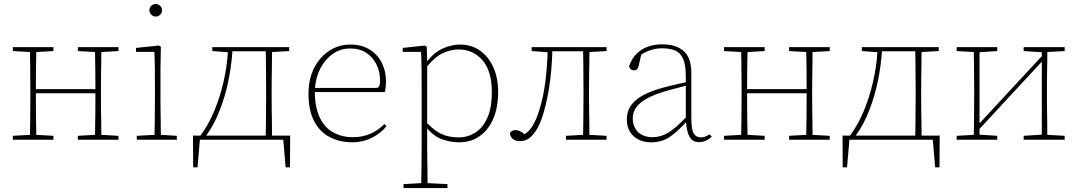

<svg xmlns="http://www.w3.org/2000/svg" viewBox="-20 -709 5466 974"><path d="M375 -450V-470H581V-450L494 -445Q494 -419 493.5 -386Q493 -353 492.5 -319.5Q492 -286 492 -260V-210Q492 -184 492.5 -151Q493 -118 493.5 -84.5Q494 -51 494 -25L581 -20V0H375V-20L462 -25Q463 -64 463.5 -122.5Q464 -181 464 -236H162Q162 -178 162.5 -120.5Q163 -63 164 -25L251 -20V0H45V-20L132 -25Q133 -51 133 -84.5Q133 -118 133.5 -151Q134 -184 134 -210V-260Q134 -286 133.5 -319.5Q133 -353 133 -386Q133 -419 132 -445L45 -450V-470H251V-450L164 -445Q163 -408 162.5 -354.5Q162 -301 162 -257H464Q464 -301 463.5 -354.5Q463 -408 462 -445Z M674 0V-20L764 -25Q765 -51 765 -84.5Q765 -118 765.5 -151Q766 -184 766 -210V-259Q766 -312 765.5 -360Q765 -408 763 -446H670V-466L786 -478L796 -472L794 -356V-210Q794 -184 794.5 -150.5Q795 -117 795.5 -84Q796 -51 796 -25L877 -20V0ZM770 -625Q758 -625 748 -634Q738 -643 738 -657Q738 -671 748 -680Q758 -689 770 -689Q782 -689 792 -680Q802 -671 802 -657Q802 -643 792 -634Q782 -625 770 -625Z M1094 -148Q1081 -114 1064 -82Q1047 -50 1026 -21H1328Q1329 -47 1329 -80.5Q1329 -114 1329.5 -148.5Q1330 -183 1330 -210V-260Q1330 -287 1329.5 -321.5Q1329 -356 1329 -390Q1329 -424 1328 -449H1159Q1154 -373 1138 -296Q1122 -219 1094 -148ZM997 -21Q1037 -75 1066 -144Q1095 -213 1113 -290Q1131 -367 1136 -444L1057 -450V-470H1447V-450L1360 -445Q1360 -419 1359.5 -386Q1359 -353 1358.5 -319.5Q1358 -286 1358 -260V-210Q1358 -183 1358.5 -148.5Q1359 -114 1359.5 -80.5Q1360 -47 1360 -21H1452L1451 140H1429L1417 0H994L982 140H960L959 -21Z M1757 -463Q1707 -463 1668 -435.5Q1629 -408 1605.5 -362.5Q1582 -317 1578 -263H1888Q1899 -263 1903.5 -271.5Q1908 -280 1908 -302Q1908 -344 1890.5 -380.5Q1873 -417 1839.5 -440Q1806 -463 1757 -463ZM1768 13Q1705 13 1654.5 -12.5Q1604 -38 1574.5 -92.5Q1545 -147 1545 -233Q1545 -309 1574 -365Q1603 -421 1651 -452Q1699 -483 1757 -483Q1815 -483 1855.5 -457.5Q1896 -432 1917 -390Q1938 -348 1938 -299Q1938 -265 1932 -242H1577Q1578 -162 1603 -111Q1628 -60 1672 -36.5Q1716 -13 1770 -13Q1819 -13 1859 -30.5Q1899 -48 1930 -80L1941 -69Q1910 -31 1864.5 -9Q1819 13 1768 13Z M2307 -458Q2264 -458 2224.5 -438.5Q2185 -419 2147 -372V-84Q2188 -42 2224.5 -27Q2261 -12 2307 -12Q2352 -12 2390 -35.5Q2428 -59 2451.5 -109.5Q2475 -160 2475 -242Q2475 -349 2427.5 -403.5Q2380 -458 2307 -458ZM2308 13Q2268 13 2225 -1.5Q2182 -16 2147 -58V35Q2147 61 2147.5 94Q2148 127 2148.5 160.5Q2149 194 2149 220L2250 225V245H2027V225L2117 220Q2118 194 2118 160.5Q2118 127 2118.5 94Q2119 61 2119 35V-255Q2119 -308 2118.5 -358Q2118 -408 2116 -446H2023V-466L2135 -478L2145 -472L2147 -398Q2184 -445 2228.5 -464Q2273 -483 2313 -483Q2372 -483 2415.5 -452Q2459 -421 2483 -367Q2507 -313 2507 -242Q2507 -164 2482.5 -107Q2458 -50 2413.5 -18.5Q2369 13 2308 13Z M2619 7Q2593 7 2580 -5.5Q2567 -18 2567 -35Q2576 -49 2596 -49Q2617 -49 2641 -28Q2660 -40 2674.5 -60Q2689 -80 2702 -111Q2729 -180 2742 -263Q2755 -346 2758 -444L2677 -450V-470H3057V-450L2970 -445Q2970 -419 2969.5 -386Q2969 -353 2968.5 -319.5Q2968 -286 2968 -260V-210Q2968 -184 2968.5 -151Q2969 -118 2969.5 -84.5Q2970 -51 2970 -25L3057 -20V0H2851V-20L2938 -25Q2939 -51 2939 -84.5Q2939 -118 2939.5 -151Q2940 -184 2940 -210V-260Q2940 -287 2939.5 -321.5Q2939 -356 2939 -390Q2939 -424 2938 -449H2782Q2779 -347 2765 -260.5Q2751 -174 2728 -107Q2710 -56 2682.5 -24.5Q2655 7 2619 7Z M3527 12Q3493 12 3478.5 -14Q3464 -40 3460 -89Q3414 -38 3374.5 -12.5Q3335 13 3283 13Q3230 13 3195 -17.5Q3160 -48 3160 -104Q3160 -158 3198 -194Q3236 -230 3309 -254Q3347 -266 3385.5 -275Q3424 -284 3459 -292V-324Q3459 -380 3445.5 -410.5Q3432 -441 3405.5 -452.5Q3379 -464 3339 -464Q3283 -464 3233 -432L3219 -372Q3216 -360 3210 -356Q3204 -352 3195 -352Q3178 -352 3171 -372Q3189 -426 3232.5 -455Q3276 -484 3339 -484Q3411 -484 3449 -449.5Q3487 -415 3487 -340V-112Q3487 -52 3499 -32Q3511 -12 3535 -12Q3558 -12 3579 -28L3591 -16Q3579 -4 3562 4Q3545 12 3527 12ZM3190 -110Q3190 -64 3217.5 -38.5Q3245 -13 3291 -13Q3332 -13 3370 -36Q3408 -59 3459 -113V-274Q3423 -265 3384 -254.5Q3345 -244 3310 -231Q3190 -187 3190 -110Z M3983 -450V-470H4189V-450L4102 -445Q4102 -419 4101.5 -386Q4101 -353 4100.5 -319.5Q4100 -286 4100 -260V-210Q4100 -184 4100.5 -151Q4101 -118 4101.5 -84.5Q4102 -51 4102 -25L4189 -20V0H3983V-20L4070 -25Q4071 -64 4071.5 -122.5Q4072 -181 4072 -236H3770Q3770 -178 3770.5 -120.5Q3771 -63 3772 -25L3859 -20V0H3653V-20L3740 -25Q3741 -51 3741 -84.5Q3741 -118 3741.5 -151Q3742 -184 3742 -210V-260Q3742 -286 3741.5 -319.5Q3741 -353 3741 -386Q3741 -419 3740 -445L3653 -450V-470H3859V-450L3772 -445Q3771 -408 3770.5 -354.5Q3770 -301 3770 -257H4072Q4072 -301 4071.5 -354.5Q4071 -408 4070 -445Z M4389 -148Q4376 -114 4359 -82Q4342 -50 4321 -21H4623Q4624 -47 4624 -80.5Q4624 -114 4624.5 -148.5Q4625 -183 4625 -210V-260Q4625 -287 4624.5 -321.5Q4624 -356 4624 -390Q4624 -424 4623 -449H4454Q4449 -373 4433 -296Q4417 -219 4389 -148ZM4292 -21Q4332 -75 4361 -144Q4390 -213 4408 -290Q4426 -367 4431 -444L4352 -450V-470H4742V-450L4655 -445Q4655 -419 4654.5 -386Q4654 -353 4653.5 -319.5Q4653 -286 4653 -260V-210Q4653 -183 4653.5 -148.5Q4654 -114 4654.5 -80.5Q4655 -47 4655 -21H4747L4746 140H4724L4712 0H4289L4277 140H4255L4254 -21Z M5173 -450V-470H5381V-450L5293 -445Q5293 -419 5292.5 -386Q5292 -353 5291.5 -319.5Q5291 -286 5291 -260V-210Q5291 -184 5291.5 -151Q5292 -118 5292.5 -84.5Q5293 -51 5293 -25L5381 -20V0H5173V-20L5265 -26V-396L5110 -229L4949 -55V-26L5039 -20V0H4833V-20L4920 -25Q4921 -51 4921 -84.5Q4921 -118 4921.5 -151Q4922 -184 4922 -210V-260Q4922 -286 4921.5 -319.5Q4921 -353 4921 -386Q4921 -419 4920 -445L4833 -450V-470H5039V-450L4949 -444V-83L5096 -242L5265 -424V-444Z"/></svg>

Font: Source Serif 4 ExtraLight
Style: Regular
Weight: 200
Designer: Frank Grießhammer
Foundry: Adobe
Version: Version 4.005;hotconv 1.1.0;makeotfexe 2.6.0